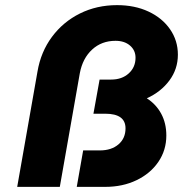

<svg xmlns="http://www.w3.org/2000/svg" viewBox="-20 -728 713 748"><path d="M430 -569Q376 -569 339 -535Q302 -501 291 -443L213 0H47L126 -449Q139 -526 182.5 -584.5Q226 -643 291.5 -675.5Q357 -708 436 -708Q505 -708 558.5 -683Q612 -658 642.5 -614Q673 -570 673 -515Q673 -459 640 -414.5Q607 -370 552 -345Q588 -322 608 -285Q628 -248 628 -200Q628 -143 597 -97.5Q566 -52 512 -26Q458 0 390 0H279L304 -142H369Q414 -142 441.5 -165.5Q469 -189 469 -228Q469 -285 390 -285H344L368 -418H413Q455 -418 481.5 -442Q508 -466 508 -503Q508 -532 486.5 -550.5Q465 -569 430 -569Z"/></svg>

Font: Overused Grotesk ExtraBold
Style: Italic
Weight: 800
Italic angle: -10°
Version: Version 0.003